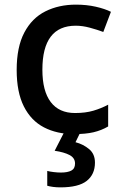

<svg xmlns="http://www.w3.org/2000/svg" viewBox="-20 -569 531 829"><path d="M300 10Q226 10 170 -19Q114 -48 83 -109.5Q52 -171 52 -267Q52 -366 85 -428.5Q118 -491 176 -520Q234 -549 308 -549Q354 -549 393.5 -540Q433 -531 459 -518L426 -431Q399 -441 367.5 -449.5Q336 -458 307 -458Q163 -458 163 -268Q163 -176 199 -128.5Q235 -81 304 -81Q349 -81 383 -91Q417 -101 447 -117V-23Q418 -6 384 2Q350 10 300 10ZM390 133Q390 184 354.5 212Q319 240 241 240Q224 240 209 238Q194 236 184 233V169Q195 172 212 174Q229 176 243 176Q272 176 288 167.5Q304 159 304 137Q304 113 280.5 100.5Q257 88 216 82L258 0H328L306 45Q340 54 365 75Q390 96 390 133Z"/></svg>

Font: Noto Sans Javanese Medium
Style: Regular
Weight: 500
Version: Version 2.004